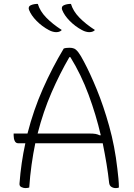

<svg xmlns="http://www.w3.org/2000/svg" viewBox="-20 -955 690 985"><path d="M174 -935Q185 -898 217 -865Q249 -832 297 -801Q290 -794 282.5 -792Q275 -790 268 -790Q261 -790 251 -792.5Q241 -795 230 -801Q195 -820 167.5 -848Q140 -876 129 -904Q126 -911 128 -918Q130 -925 140 -929Q154 -935 174 -935ZM344 -935Q355 -898 387 -865Q419 -832 467 -801Q460 -794 452.5 -792Q445 -790 438 -790Q431 -790 421 -792.5Q411 -795 400 -801Q365 -820 337.5 -848Q310 -876 299 -904Q296 -911 298 -918Q300 -925 310 -929Q324 -935 344 -935ZM130 7Q126 8 122 9Q118 10 110 10Q101 10 90 5Q79 0 80 -13Q84 -67 91.5 -118.5Q99 -170 110 -220H74Q61 -220 55.5 -232Q50 -244 50 -260V-270H121Q152 -391 200 -499.5Q248 -608 307 -706Q312 -708 319.5 -709Q327 -710 337 -710Q350 -710 360 -706Q370 -702 382 -686.5Q394 -671 411 -638Q442 -580 476.5 -496Q511 -412 540 -308.5Q569 -205 582 -90Q585 -66 587.5 -39.5Q590 -13 590 7Q583 10 574 10Q562 10 552 4Q542 -2 540 -16Q535 -63 526.5 -114.5Q518 -166 507 -220H161Q150 -167 142 -110Q134 -53 130 7ZM435 -270Q459 -270 470 -268Q481 -266 491 -261H497Q473 -365 434.5 -469Q396 -573 341 -662H336Q287 -578 244.5 -480.5Q202 -383 173 -270Z"/></svg>

Font: Recursive Sn Csl St Lt
Style: Regular
Weight: 300
Version: Version 1.079;hotconv 1.0.112;makeotfexe 2.5.65598; ttfautoh